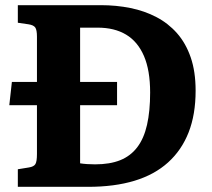

<svg xmlns="http://www.w3.org/2000/svg" viewBox="-20 -723 819 743"><path d="M49 0V-68L92 -75Q111 -78 117 -88Q123 -98 123 -127V-316H16L26 -406H123V-581Q123 -607 116.5 -616.5Q110 -626 90 -629L49 -635V-703H370Q430 -703 484.5 -692Q539 -681 585 -657Q631 -633 665 -594.5Q699 -556 718 -501Q737 -446 737 -372Q737 -280 710 -211Q683 -142 630.5 -94.5Q578 -47 500.5 -23.5Q423 0 321 0ZM348 -87Q405 -87 445 -103Q485 -119 511 -153Q537 -187 549 -240Q561 -293 561 -365Q561 -451 537 -506.5Q513 -562 468 -589Q423 -616 358 -616H290V-406H433V-316H290V-91Q302 -89 317.5 -88Q333 -87 348 -87Z"/></svg>

Font: Literata 18pt
Style: Bold
Weight: 700
Designer: Latin by Veronika Burian and Jose Scaglione. Greek by Irene Vlachou. Cyrillic by Vera Evstafieva.
Foundry: TypeTogether
Version: Version 3.103;gftools[0.9.29]